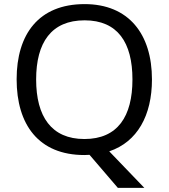

<svg xmlns="http://www.w3.org/2000/svg" viewBox="-20 -745 821 935"><path d="M720 -358C720 -580 606 -725 392 -725C168 -725 61 -578 61 -359C61 -138 168 10 391 10C399 10 408 9 416 9L554 170H683L512 -8C649 -54 720 -183 720 -358ZM156 -358C156 -538 230 -646 392 -646C553 -646 625 -538 625 -358C625 -178 553 -68 391 -68C230 -68 156 -178 156 -358Z"/></svg>

Font: Noto Sans Gujarati UI
Style: Regular
Weight: 400
Designer: Jelle Bosma - Monotype Design Team, Universal Thirst
Foundry: Monotype Imaging Inc.
Version: Version 2.106